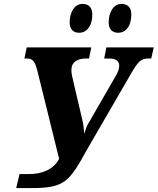

<svg xmlns="http://www.w3.org/2000/svg" viewBox="-20 -957 808 984"><path d="M587 -789C622 -789 653 -820 653 -883C653 -920 633 -937 603 -937C561 -937 537 -893 537 -842C537 -805 557 -789 587 -789ZM387 -789C421 -789 453 -820 453 -883C453 -920 433 -937 403 -937C361 -937 337 -893 337 -842C337 -805 357 -789 387 -789ZM63 7H138C311 7 334 -23 428 -194L653 -582C687 -641 703 -657 738 -657H755L768 -714H525L514 -657H543C572 -657 591 -645 591 -620C591 -604 584 -585 571 -564L428 -316C423 -307 418 -290 412 -271C410 -297 406 -325 405 -329L349 -569C346 -583 346 -593 346 -600C346 -639 378 -657 419 -657H436L448 -714H117L105 -657H119C147 -657 159 -643 171 -596L283 -143C254 -87 193 -65 131 -65H80Z"/></svg>

Font: Noto Serif SemiCondensed Extra
Style: Italic
Weight: 800
Width: 4
Italic angle: -12°
Designer: Monotype Design Team
Foundry: Monotype Imaging Inc.
Version: Version 1.901